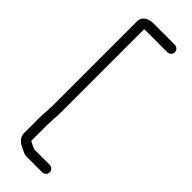

<svg xmlns="http://www.w3.org/2000/svg" viewBox="-287 -752 907 907"><g transform="rotate(45 166.5 -298.5)"><path d="M242 86H137L136 85L118 77C111.2 74.1 103.5 71.3 100 66V-31C100 -69.5 105.9 -110.5 104 -152V-682C106.7 -682.7 109.7 -683 113 -683H259C272.2 -683 284 -694.8 284 -708C284 -721.2 272.2 -733 259 -733H114C81.6 -733 54 -715 54 -687V-151C56 -109.2 50 -70.4 50 -31V65C50 95.4 75 115 99 123L113 130C121 134 129 136 137 136H242C255.2 136 267 124.2 267 111C267 97.8 255.2 86 242 86Z"/></g></svg>

Font: HoneyBee
Style: Book
Weight: 300
Foundry: Cannot Into Space Fonts
Version: Version 0.89